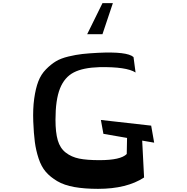

<svg xmlns="http://www.w3.org/2000/svg" viewBox="-20 -1184 1188 1218"><path d="M533 -967 630 -1164H696L630 -967ZM602 14Q516 14 451.5 2.5Q387 -9 343 -35Q299 -61 270.5 -94Q242 -127 225 -178.5Q208 -230 201 -283.5Q194 -337 191 -413Q188 -494 197 -558.5Q206 -623 223 -667.5Q240 -712 271.5 -744Q303 -776 334.5 -795Q366 -814 414 -825.5Q462 -837 503 -841.5Q544 -846 602 -849Q787 -858 827 -822L840 -724Q783 -761 611 -758Q507 -755 448 -724.5Q389 -694 360.5 -622.5Q332 -551 332 -424Q332 -344 346.5 -294Q361 -244 397 -216Q433 -188 482 -178Q531 -168 611 -168Q746 -168 784 -207L786 -309L636 -335L620 -423L939 -387L958 -279L882 -292L894 -58Q784 14 602 14Z"/></svg>

Font: OpenDyslexic
Style: Regular
Weight: 400
Designer: Abbie Gonzalez
Version: Version 0.920;hotconv 1.0.109;makeotfexe 2.5.65596